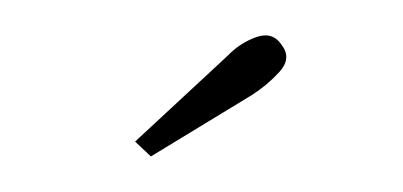

<svg xmlns="http://www.w3.org/2000/svg" viewBox="-25 -763 336 160"><g transform="rotate(-5 143.0 -683.0)"><path d="M96.5 -636.5 84.5 -650 167.5 -714.5Q179 -724.5 193 -728Q207 -731.5 213.5 -719Q220.5 -707.5 209.2 -697.2Q198 -687 184.5 -680Z"/></g></svg>

Font: Imbue Thin 10pt Thin
Style: Regular
Weight: 250
Version: Version 1.102